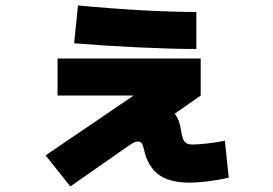

<svg xmlns="http://www.w3.org/2000/svg" viewBox="-20 -626 978 689"><path d="M143.6 -68.4 459.5 -283.2H186.5V-416H700.2V-283.2L606.9 -217.8Q624 -196.8 628.9 -162.1Q632.3 -139.2 636.7 -127.9Q641.1 -116.7 648.9 -112.1Q656.7 -107.4 671.9 -107.4Q690.4 -107.4 725.1 -111.3Q759.8 -115.2 787.1 -121.1L800.8 11.7Q720.2 29.3 659.2 29.3Q586.9 29.3 548.1 -0.2Q509.3 -29.8 496.1 -91.8Q492.7 -106.4 488.3 -112.3Q483.9 -118.2 473.6 -118.2Q467.3 -118.2 459 -113.8Q450.7 -109.4 429.7 -94.7L232.4 43ZM246.1 -470.7 259.8 -606.4Q378.9 -595.2 490 -589.1Q601.1 -583 684.6 -583V-450.2Q600.6 -450.2 480 -455.8Q359.4 -461.4 246.1 -470.7Z"/></svg>

Font: Pretendard JP Black
Style: Regular
Weight: 900
Designer: Base glyphs from Inter by Rasmus Andersson; Hangeul glyphs from Noto Sans CJK(Source Han Sans) by Jang Soo-young and Kan
Foundry: Kil Hyung-jin
Version: Version 1.309